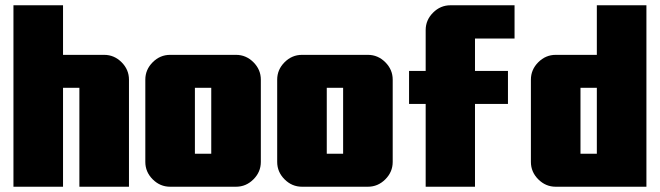

<svg xmlns="http://www.w3.org/2000/svg" viewBox="-20 -708 2502 728"><path d="M469 0H281V-375H219V0H31V-688H219V-500H375Q413 -500 441 -472Q469 -444 469 -406Z M781 -125V-375H719V-125ZM969 -406V-94Q969 -56 941 -28Q913 0 875 0H625Q587 0 559 -28Q531 -56 531 -94V-406Q531 -444 559 -472Q587 -500 625 -500H875Q913 -500 941 -472Q969 -444 969 -406Z M1281 -125V-375H1219V-125ZM1469 -406V-94Q1469 -56 1441 -28Q1413 0 1375 0H1125Q1087 0 1059 -28Q1031 -56 1031 -94V-406Q1031 -444 1059 -472Q1087 -500 1125 -500H1375Q1413 -500 1441 -472Q1469 -444 1469 -406Z M1931 -562H1781V-439H1906V-314H1781V0H1594V-314H1531V-439H1594V-594Q1594 -632 1622 -660Q1650 -688 1688 -688H1931Z M2243 -125V-375H2181V-125ZM2431 0H2087Q2049 0 2021 -28Q1993 -56 1993 -94V-406Q1993 -444 2021 -472Q2049 -500 2087 -500H2243V-688H2431Z"/></svg>

Font: CostaRica
Style: Normal
Weight: 900
Version: Version 1.3